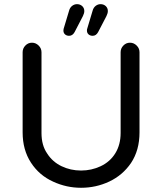

<svg xmlns="http://www.w3.org/2000/svg" viewBox="-20 -893 780 924"><path d="M285.2 -746.1Q285.2 -752 286.1 -753.9L312.5 -841.8Q316.4 -856.4 327.1 -864.7Q337.9 -873 350.6 -873Q365.2 -873 375.5 -863.8Q385.7 -854.5 385.7 -839.8Q385.7 -829.1 378.9 -815.4L338.9 -738.3Q329.1 -720.7 312.5 -720.7Q300.8 -720.7 293 -727.5Q285.2 -734.4 285.2 -746.1ZM398.4 -746.1Q398.4 -752 399.4 -753.9L425.8 -841.8Q429.7 -856.4 440.4 -864.7Q451.2 -873 463.9 -873Q478.5 -873 488.8 -863.8Q499 -854.5 499 -839.8Q499 -829.1 492.2 -815.4L452.1 -738.3Q442.4 -720.7 425.8 -720.7Q414.1 -720.7 406.2 -727.5Q398.4 -734.4 398.4 -746.1ZM236.3 -18.6Q168.9 -48.8 128.9 -110.4Q88.9 -171.9 88.9 -255.9V-641.6Q88.9 -660.2 102.1 -673.8Q115.2 -687.5 133.8 -687.5Q152.3 -687.5 166 -673.8Q179.7 -660.2 179.7 -641.6V-252.9Q179.7 -193.4 207 -154.3Q232.4 -114.3 275.9 -93.3Q319.3 -72.3 370.1 -72.3Q419.9 -72.3 463.9 -92.8Q509.8 -114.3 535.2 -155.8Q560.5 -197.3 560.5 -252.9V-641.6Q560.5 -660.2 573.7 -673.8Q586.9 -687.5 605.5 -687.5Q624 -687.5 637.7 -673.8Q651.4 -660.2 651.4 -641.6V-255.9Q651.4 -169.9 610.4 -108.4Q570.3 -49.8 506.3 -19.5Q442.4 10.7 370.1 10.7Q299.8 10.7 236.3 -18.6Z"/></svg>

Font: jf-openhuninn-1.0
Style: Regular
Weight: 400
Designer: [Kosugi Maru]
      Designed by Motoya company      

      [Varela Round]
      Joe Prince(Latin component); Avraham Co
Foundry: justfont CO.,LTD.
Version: 1.0